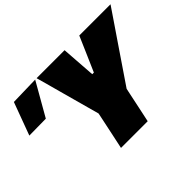

<svg xmlns="http://www.w3.org/2000/svg" viewBox="-291 -984 1256 1256"><g transform="rotate(-45 336.5 -356.5)"><path d="M212 0Q223.5 -55 234.8 -107.2Q246 -159.5 260.5 -229L267.5 -263L197 -520Q183.5 -569 171.8 -612.5Q160 -656 144 -713H403Q405.5 -679 407.2 -654.2Q409 -629.5 410.5 -607.2Q412 -585 414 -558L420 -474H435L471 -556.5Q483.5 -585 493.5 -608Q503.5 -631 514.2 -655.8Q525 -680.5 539 -713H828Q795 -664.5 761.8 -615.5Q728.5 -566.5 697 -520.5L511.5 -247.5L507.5 -229Q493 -159.5 481.8 -107.2Q470.5 -55 459 0ZM-155 -481Q-133.5 -538.5 -112.8 -595Q-92 -651.5 -71 -708L131 -713Q97 -653.5 63.8 -595.5Q30.5 -537.5 -0.5 -483Z"/></g></svg>

Font: Commissioner Black
Style: Italic
Weight: 900
Italic angle: -12°
Designer: Kostas Bartsokas
Foundry: Kostas Bartsokas
Version: Version 1.000; ttfautohint (v1.8.3)